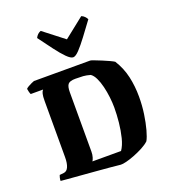

<svg xmlns="http://www.w3.org/2000/svg" viewBox="-174 -1130 1122 1260"><g transform="rotate(-20 387.0 -499.5)"><path d="M451 3Q426 0 380 -4Q334 -8 280 -12.5Q226 -17 175 -21Q124 -25 88 -28Q52 -31 43 -32Q43 -44 46 -55.5Q49 -67 51 -71L80 -74Q102 -76 113 -101Q124 -126 124 -169V-561Q124 -594 128 -609.5Q132 -625 136.5 -630Q141 -635 140 -635H54Q51 -640 47.5 -652.5Q44 -665 43 -675Q48 -681 60 -688Q72 -695 84.5 -700.5Q97 -706 103 -708H496Q501 -708 522 -700Q543 -692 570 -681Q597 -670 619 -659.5Q641 -649 648 -644Q686 -583 701 -516Q716 -449 716 -376Q716 -314 707.5 -256Q699 -198 686.5 -152.5Q674 -107 661 -84Q642 -66 611.5 -50Q581 -34 549 -21.5Q517 -9 490.5 -2.5Q464 4 451 3ZM283 -81H483Q504 -111 516 -159Q528 -207 533.5 -261Q539 -315 539 -364Q539 -398 534.5 -437Q530 -476 521 -513Q512 -550 498.5 -578Q485 -606 467 -618Q439 -626 417.5 -627.5Q396 -629 363 -629Q325 -629 312 -614Q299 -599 299 -558V-144Q299 -122 293.5 -104.5Q288 -87 283 -81ZM399 -766Q382 -766 354.5 -793.5Q327 -821 292.5 -867Q258 -913 219 -966Q232 -993 257 -1002L400 -891L540 -1002Q552 -998 562.5 -987.5Q573 -977 577 -967Q538 -914 503.5 -868Q469 -822 442.5 -794Q416 -766 399 -766Z"/></g></svg>

Font: Texturina Black
Style: Regular
Weight: 900
Designer: Guillermo Torres Carreño
Foundry: Omnibus-Type
Version: Version 1.002; ttfautohint (v1.8.3)